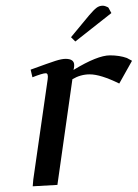

<svg xmlns="http://www.w3.org/2000/svg" viewBox="-20 -651 485 676"><path d="M87.9 -405.8Q151.9 -429.2 174.6 -436.5Q197.3 -443.8 210.9 -443.8Q241.2 -443.8 241.2 -421.9Q241.2 -416 240.2 -411.1L238.8 -404.8Q323.2 -456.1 367.2 -456.1Q400.9 -456.1 426.8 -446.8L444.8 -437L399.9 -356.9Q334 -389.2 295.9 -389.2Q263.7 -389.2 234.9 -372.1L182.1 0L95.2 4.9L97.2 -19L147.9 -372.1Q150.9 -393.1 141.1 -393.1Q129.9 -393.1 94.2 -378.9ZM230 -520 293.9 -597.2Q310.1 -616.2 319.8 -623.5Q329.6 -630.9 341.8 -630.9Q346.2 -630.9 351.1 -629.2Q356 -627.4 358.9 -626L361.8 -624L372.1 -605L245.1 -504.9Z"/></svg>

Font: Dehuti Alt
Style: Bold-Italic
Weight: 700
Version: Version 1.2